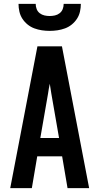

<svg xmlns="http://www.w3.org/2000/svg" viewBox="-20 -975 515 995"><path d="M33 0 174 -735H301L442 0H330L302 -165H173L145 0ZM189 -260H286L246 -490Q244 -503 242 -515.5Q240 -528 238 -541Q235 -528 233 -515.5Q231 -503 229 -490ZM237 -815Q217 -815 197 -818Q177 -821 158 -828Q139 -835 123 -848Q107 -861 96 -878Q85 -895 80.5 -915Q76 -935 76 -955H165Q165 -941 170 -928Q175 -915 186 -906.5Q197 -898 210.5 -895Q224 -892 237 -892Q251 -892 264.5 -895Q278 -898 289 -906.5Q300 -915 305 -928Q310 -941 310 -955H399Q399 -935 394.5 -915Q390 -895 379 -878Q368 -861 352 -848Q336 -835 317 -828Q298 -821 278 -818Q258 -815 237 -815Z"/></svg>

Font: Iosevka QP
Style: Bold
Weight: 700
Designer: Belleve Invis
Foundry: Belleve Invis
Version: Version 20.0.0; ttfautohint (v1.8.4)